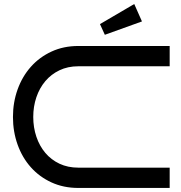

<svg xmlns="http://www.w3.org/2000/svg" viewBox="-20 -927 894 947"><path d="M816.9 0H366.2Q293.5 0 233.9 -27.3Q174.3 -54.7 132.1 -102.1Q89.8 -149.4 66.9 -213.4Q43.9 -277.3 43.9 -350.1Q43.9 -422.4 66.9 -486.1Q89.8 -549.8 132.1 -597.4Q174.3 -645 233.9 -672.6Q293.5 -700.2 366.2 -700.2H816.9V-600.1H366.2Q314.5 -600.1 273.2 -580.3Q231.9 -560.5 203.4 -526.6Q174.8 -492.7 159.4 -447.3Q144 -401.9 144 -350.1Q144 -298.3 159.4 -252.7Q174.8 -207 203.4 -173.1Q231.9 -139.2 273.2 -119.6Q314.5 -100.1 366.2 -100.1H816.9ZM680.2 -821.3 497.1 -755.4 473.1 -808.1 642.1 -907.2Z"/></svg>

Font: Bruno Ace
Style: Regular
Weight: 400
Designer: Astigmatic (AOETI)
Foundry: Astigmatic (AOETI)
Version: Version 1.000